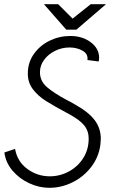

<svg xmlns="http://www.w3.org/2000/svg" viewBox="-20 -875 589 918"><path d="M1 -146 52 -163Q63 -102 111 -67Q159 -32 218 -32Q267 -32 310 -55.5Q353 -79 378.5 -120Q404 -161 404 -212Q404 -249 382.5 -275.5Q361 -302 311 -329Q238 -368 200 -392Q162 -416 137.5 -448Q113 -480 113 -523Q113 -576 142 -617Q171 -658 217.5 -680.5Q264 -703 316 -703Q374 -703 414 -673Q454 -643 454 -598Q454 -593 452 -581L398 -588Q402 -617 375 -632.5Q348 -648 312 -648Q276 -648 243.5 -632Q211 -616 191 -589Q171 -562 171 -530Q171 -487 205 -458Q239 -429 301 -396Q321 -386 341 -374Q405 -338 433.5 -299.5Q462 -261 462 -211Q462 -203 460 -183Q452 -123 415.5 -76Q379 -29 326 -3Q273 23 216 23Q167 23 119.5 1Q72 -21 39.5 -59.5Q7 -98 1 -146ZM258 -855 327 -786 414 -855H487L345 -733H297L190 -855Z"/></svg>

Font: Bellota Text
Style: Italic
Weight: 400
Italic angle: -7.5°
Designer: Kemie Guaida
Foundry: Kemie Guaida
Version: Version 4.001